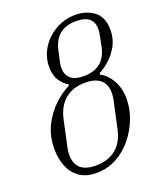

<svg xmlns="http://www.w3.org/2000/svg" viewBox="-141 -838 781 936"><g transform="rotate(-20 250.0 -370.0)"><path d="M198 10Q144 10 110 -14Q76 -38 59.5 -79Q43 -120 43 -169Q43 -238 70.5 -291.5Q98 -345 137.5 -381.5Q177 -418 214 -435L216 -443Q197 -452 176.5 -480Q156 -508 156 -554Q156 -607 184 -651.5Q212 -696 259 -723Q306 -750 363 -750Q419 -750 459 -719.5Q499 -689 499 -623Q499 -578 479.5 -542Q460 -506 432 -481Q404 -456 378 -443L376 -435Q394 -427 413 -406.5Q432 -386 445 -354.5Q458 -323 458 -280Q458 -229 438.5 -178Q419 -127 384 -84Q349 -41 301.5 -15.5Q254 10 198 10ZM301 -455Q408 -455 430 -560L441 -615Q463 -720 355 -720Q249 -720 226 -615L214 -560Q203 -509 225 -482Q247 -455 301 -455ZM207 -25Q271 -25 312 -59Q353 -93 366 -157L395 -291Q409 -355 383.5 -389Q358 -423 294 -423Q230 -423 189.5 -389Q149 -355 135 -291L106 -157Q93 -93 118 -59Q143 -25 207 -25Z"/></g></svg>

Font: Xanh Mono
Style: Italic
Weight: 400
Italic angle: -12°
Monospace: yes
Designer: Lam Bao, Duy Dao
Foundry: Yellow Type Foundry
Version: Version 3.101; ttfautohint (v1.8.3)